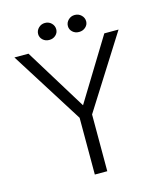

<svg xmlns="http://www.w3.org/2000/svg" viewBox="-136 -1019 961 1147"><g transform="rotate(-15 344.5 -446.0)"><path d="M436 -817Q412 -817 396 -832Q380 -847 380 -868Q380 -890 396.5 -906Q413 -922 436 -922Q460 -922 476.5 -906Q493 -890 493 -868Q493 -847 476.5 -832Q460 -817 436 -817ZM252 -817Q228 -817 212 -832Q196 -847 196 -868Q196 -890 212.5 -906Q229 -922 252 -922Q276 -922 292 -906Q308 -890 308 -868Q308 -847 292 -832Q276 -817 252 -817ZM306 -321 23 -770H110L345 -388L579 -770H667L383 -321V30H306Z"/></g></svg>

Font: LINE Seed JP_TTF Regular
Style: Regular
Weight: 400
Designer: LINE & Fontrix & Fontworks
Version: Version 1.002